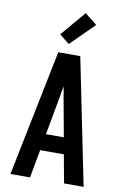

<svg xmlns="http://www.w3.org/2000/svg" viewBox="-105 -1042 709 1101"><g transform="rotate(10 250.0 -491.5)"><path d="M37 0 186 -735H314L463 0H349L319 -164H181L151 0ZM198 -260H302L260 -490Q258 -504 255.5 -518.5Q253 -533 250 -547Q247 -533 244.5 -518.5Q242 -504 240 -490ZM237 -792 179 -838 302 -983 373 -927Z"/></g></svg>

Font: Iosevka Custom
Style: Bold
Weight: 700
Monospace: yes
Designer: Belleve Invis
Foundry: Belleve Invis
Version: Version 30.3.3; ttfautohint (v1.8.3)